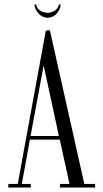

<svg xmlns="http://www.w3.org/2000/svg" viewBox="-20 -834 460 854"><path d="M242 -814C238 -786 206 -777 192 -777C176 -777 144 -786 141 -814H133C136 -783 162 -755 192 -755C222 -755 247 -782 250 -814ZM17 -16V0H117V-16H77L113 -213H246L289 -16H247V0H403V-16H355L202 -699H187L186 -694L184 -699L59 -16ZM116 -229 174 -543 242 -229Z"/></svg>

Font: Emberly
Style: Regular
Weight: 400
Designer: Rajesh Rajput
Foundry: Rajesh Rajput
Version: Version 1.000